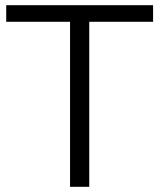

<svg xmlns="http://www.w3.org/2000/svg" viewBox="-20 -720 614 740"><path d="M250 0V-636H4V-700H570V-636H324V0Z"/></svg>

Font: MOST Montserrat
Style: Regular
Weight: 400
Designer: Julieta Ulanovsky
Foundry: Julieta Ulanovsky
Version: Version 8.000;March 11, 2024;FontCreator 15.0.0.2926 64-bit